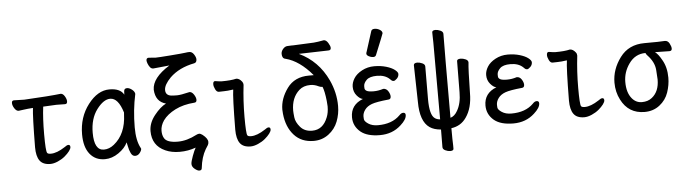

<svg xmlns="http://www.w3.org/2000/svg" viewBox="-54 -1008 5108 1433"><g transform="rotate(-5 2500.0 -291.0)"><path d="M287 24Q231 24 207 -9.5Q183 -43 183 -110Q185 -343 193 -404Q149 -401 123 -397Q97 -393 85 -392Q68 -392 54 -413.5Q40 -435 40 -454Q40 -473 57 -473L134 -471Q324 -481 408 -491Q425 -491 438 -469.5Q451 -448 451 -431Q451 -411 434 -411L369 -412Q348 -412 270 -407Q259 -320 259 -201Q259 -75 269 -61Q274 -52 297 -52Q342 -52 403 -92Q421 -106 432 -106Q446 -106 446 -89Q446 -77 432.5 -59Q419 -41 396.5 -22Q374 -3 343 10.5Q312 24 287 24Z M695 24Q624 24 582.5 -28Q541 -80 541 -175Q541 -304 613 -398Q685 -492 773 -492Q855 -492 881 -443Q881 -445 882 -467.5Q883 -490 905 -490Q922 -490 941.5 -475Q961 -460 963 -442Q937 -322 937 -193Q937 -93 968 -37L971 -30Q971 -17 957 1Q943 19 922 19Q902 19 890.5 -4.5Q879 -28 873.5 -57.5Q868 -87 867 -87Q848 -45 798.5 -10.5Q749 24 695 24ZM694 -48Q734 -48 770 -77Q861 -150 866 -296Q866 -304 867 -311Q833 -422 773 -422Q723 -422 672 -354Q621 -286 621 -180Q621 -48 694 -48Z M1390 170Q1376 170 1355.5 153.5Q1335 137 1335 116Q1335 99 1350.5 57Q1366 15 1377 -3Q1319 18 1257 18Q1195 18 1149 -3Q1052 -46 1052 -155Q1052 -216 1097 -272.5Q1142 -329 1185 -350Q1108 -370 1103 -460Q1103 -549 1235 -631Q1138 -622 1114 -619Q1099 -619 1089.5 -631Q1080 -643 1074 -658.5Q1068 -674 1068 -684Q1069 -702 1086 -702L1138 -698Q1159 -698 1249.5 -705Q1340 -712 1359.5 -715Q1379 -718 1392 -718Q1412 -718 1426 -696.5Q1440 -675 1440 -659Q1440 -635 1421 -631Q1307 -609 1238 -542Q1187 -490 1187 -451Q1187 -412 1228 -406Q1245 -404 1273 -404Q1300 -404 1367 -420Q1385 -420 1399.5 -398Q1414 -376 1414 -358Q1414 -339 1397 -338Q1313 -332 1252 -301Q1191 -270 1160 -227Q1134 -189 1134 -150Q1134 -117 1147 -95Q1167 -59 1249 -59Q1317 -59 1391 -98Q1403 -104 1412 -104Q1422 -104 1437 -93Q1475 -63 1475 -37Q1475 -23 1469 -13.5Q1463 -4 1451 15Q1418 71 1409 153Q1408 170 1390 170Z M1787 24Q1731 24 1707 -9.5Q1683 -43 1683 -110Q1685 -357 1694 -410H1690Q1650 -404 1624.5 -404Q1599 -404 1586 -403Q1570 -403 1559.5 -424.5Q1549 -446 1549 -462Q1549 -485 1564 -485Q1602 -479 1613 -479Q1683 -479 1723 -489Q1746 -489 1766 -463Q1774 -453 1774 -439Q1760 -320 1760 -199Q1760 -75 1769 -61Q1774 -52 1797 -52Q1842 -52 1903 -92Q1921 -106 1932 -106Q1946 -106 1946 -89Q1946 -77 1932.5 -59Q1919 -41 1896.5 -22Q1874 -3 1843 10.5Q1812 24 1787 24Z M2260 24Q2168 24 2113 -37Q2058 -98 2048 -198Q2046 -214 2046 -229Q2046 -311 2102 -388Q2158 -465 2266 -465H2302Q2206 -579 2103 -605Q2077 -609 2077 -644Q2077 -663 2091.5 -680Q2106 -697 2123.5 -698.5Q2141 -700 2155 -700H2170L2324 -707Q2350 -709 2399 -718Q2417 -718 2431.5 -694.5Q2446 -671 2446 -657Q2446 -639 2428 -639Q2396 -639 2205 -633Q2349 -565 2419 -415Q2463 -320 2463 -220Q2463 -160 2441.5 -104.5Q2420 -49 2371.5 -12.5Q2323 24 2260 24ZM2255 -53Q2336 -53 2371 -143Q2385 -177 2385 -224Q2385 -239 2382 -265Q2374 -339 2360 -372Q2360 -373 2352 -373Q2344 -373 2331 -379Q2301 -394 2270 -394Q2218 -394 2186 -365Q2126 -311 2126 -215Q2126 -200 2130 -164Q2134 -128 2166 -90.5Q2198 -53 2255 -53Z M2756 24Q2661 24 2612 -16Q2559 -60 2559 -127Q2559 -220 2652 -256Q2631 -259 2607.5 -286.5Q2584 -314 2584 -353Q2584 -384 2603.5 -415.5Q2623 -447 2665 -469.5Q2707 -492 2757 -492Q2806 -492 2846.5 -480Q2887 -468 2909.5 -450.5Q2932 -433 2932 -419Q2932 -399 2917 -384.5Q2902 -370 2893 -370Q2883 -370 2877 -375.5Q2871 -381 2866 -386Q2832 -419 2771 -419Q2716 -419 2693 -396Q2670 -373 2670 -350Q2670 -348 2670.5 -335Q2671 -322 2685.5 -314Q2700 -306 2737 -306Q2773 -306 2810 -318Q2833 -318 2846.5 -296.5Q2860 -275 2860 -257Q2860 -236 2842 -235Q2751 -226 2716 -213Q2681 -200 2663 -175.5Q2645 -151 2645 -125Q2645 -122 2646 -105.5Q2647 -89 2675.5 -70Q2704 -51 2747 -51Q2853 -51 2912 -110Q2927 -127 2942 -127Q2960 -127 2960 -109Q2960 -76 2914 -35Q2850 24 2756 24ZM2756 -561Q2740 -561 2723.5 -570Q2707 -579 2707 -590Q2707 -598 2709 -600L2758 -754Q2762 -770 2785 -770Q2804 -770 2822.5 -759Q2841 -748 2841 -732Q2841 -728 2778 -574Q2773 -561 2756 -561Z M3267 188Q3251 188 3231.5 179Q3212 170 3212 154L3213 22Q3161 18 3129 -4Q3059 -52 3059 -199L3053 -475Q3055 -491 3080 -491Q3097 -491 3117 -482Q3137 -473 3137 -457Q3136 -402 3136 -211Q3136 -93 3174 -67Q3189 -56 3213 -54Q3213 -611 3212.5 -631Q3212 -651 3211.5 -673.5Q3211 -696 3211 -706Q3211 -722 3237 -722Q3253 -722 3273 -713Q3293 -704 3293 -688Q3291 -568 3291 -59Q3322 -68 3343 -105Q3375 -159 3375 -243L3377 -476Q3377 -492 3405 -492Q3422 -492 3441.5 -483.5Q3461 -475 3461 -459Q3455 -411 3452 -231Q3452 -118 3403 -49Q3363 9 3291 19Q3291 116 3293 148V173Q3293 188 3267 188Z M3756 24Q3661 24 3612 -16Q3559 -60 3559 -127Q3559 -220 3652 -256Q3631 -259 3607.5 -286.5Q3584 -314 3584 -353Q3584 -384 3603.5 -415.5Q3623 -447 3665 -469.5Q3707 -492 3757 -492Q3806 -492 3846.5 -480Q3887 -468 3909.5 -450.5Q3932 -433 3932 -419Q3932 -399 3917 -384.5Q3902 -370 3893 -370Q3883 -370 3877 -375.5Q3871 -381 3866 -386Q3832 -419 3771 -419Q3716 -419 3693 -396Q3670 -373 3670 -350Q3670 -348 3670.5 -335Q3671 -322 3685.5 -314Q3700 -306 3737 -306Q3773 -306 3810 -318Q3833 -318 3846.5 -296.5Q3860 -275 3860 -257Q3860 -236 3842 -235Q3751 -226 3716 -213Q3681 -200 3663 -175.5Q3645 -151 3645 -125Q3645 -122 3646 -105.5Q3647 -89 3675.5 -70Q3704 -51 3747 -51Q3853 -51 3912 -110Q3927 -127 3942 -127Q3960 -127 3960 -109Q3960 -76 3914 -35Q3850 24 3756 24Z M4287 24Q4231 24 4207 -9.5Q4183 -43 4183 -110Q4185 -357 4194 -410H4190Q4150 -404 4124.5 -404Q4099 -404 4086 -403Q4070 -403 4059.5 -424.5Q4049 -446 4049 -462Q4049 -485 4064 -485Q4102 -479 4113 -479Q4183 -479 4223 -489Q4246 -489 4266 -463Q4274 -453 4274 -439Q4260 -320 4260 -199Q4260 -75 4269 -61Q4274 -52 4297 -52Q4342 -52 4403 -92Q4421 -106 4432 -106Q4446 -106 4446 -89Q4446 -77 4432.5 -59Q4419 -41 4396.5 -22Q4374 -3 4343 10.5Q4312 24 4287 24Z M4739 24Q4618 24 4563 -85Q4533 -143 4533 -213Q4533 -313 4598 -400.5Q4663 -488 4781.5 -488Q4900 -488 4935 -491Q4957 -491 4969 -468.5Q4981 -446 4981 -430Q4981 -412 4962 -412Q4914 -414 4854 -414Q4878 -397 4904 -350Q4937 -294 4937 -216Q4937 -161 4918 -105.5Q4899 -50 4851.5 -13Q4804 24 4739 24ZM4800 -75Q4856 -119 4856 -209Q4856 -221 4851.5 -281Q4847 -341 4795 -395Q4783 -408 4783 -414Q4705 -414 4658 -347Q4614 -285 4614 -211Q4614 -132 4650 -88Q4680 -51 4725 -51Q4770 -51 4800 -75Z"/></g></svg>

Font: LXGW WenKai Mono Medium
Style: Regular
Weight: 500
Monospace: yes
Designer: LXGW / Fontworks Inc.
Foundry: LXGW / Fontworks Inc.
Version: Version 1.520; June 14, 2025